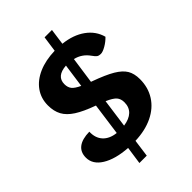

<svg xmlns="http://www.w3.org/2000/svg" viewBox="-268 -917 1144 1144"><g transform="rotate(-45 304.5 -344.5)"><path d="M367 -594 343 -426 349 -424Q435 -393 479.5 -366.5Q524 -340 542.5 -309Q561 -278 561 -231Q561 -161 527 -107.5Q493 -54 430 -23.5Q367 7 282 10L267 120H205L221 9Q120 2 61 -34.5Q2 -71 2 -128Q2 -174 33.5 -198Q65 -222 126 -223Q124 -171 153 -139.5Q182 -108 236 -102L264 -305L262 -306Q187 -333 143.5 -361Q100 -389 81 -424Q62 -459 62 -508Q62 -567 94 -612Q126 -657 184.5 -682.5Q243 -708 321 -710L335 -809H397L383 -707Q466 -698 521.5 -658Q577 -618 594 -555Q573 -533 546 -517.5Q519 -502 503 -502Q487 -502 478 -508Q469 -514 455 -534Q422 -581 367 -594ZM285 -450 306 -600Q221 -594 221 -528Q221 -501 234.5 -484Q248 -467 285 -450ZM323 -283 298 -102Q347 -109 372.5 -133.5Q398 -158 398 -199Q398 -228 382.5 -246Q367 -264 323 -283Z"/></g></svg>

Font: Krub
Style: Bold Italic
Weight: 700
Italic angle: -8°
Designer: Ekaluck Peanpanawate
Foundry: Cadson Demak Co.,Ltd.
Version: Version 1.000; ttfautohint (v1.6)